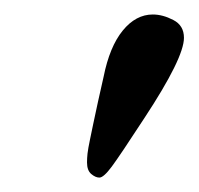

<svg xmlns="http://www.w3.org/2000/svg" viewBox="-20 -582 274 265"><path d="M190.9 -562Q204.6 -562 219.2 -554.4Q233.9 -546.9 233.9 -529.8Q233.9 -502 179.2 -418.9Q145.5 -367.2 134.3 -352.1Q123 -336.9 117.2 -336.9Q111.8 -336.9 106 -341.8Q100.1 -346.7 100.1 -357.9Q100.1 -363.3 100.8 -370.1Q101.6 -377 104.2 -389.4Q106.9 -401.9 108.6 -410.6Q110.4 -419.4 115.2 -441.4Q120.1 -463.4 123 -476.1Q131.3 -517.6 149.4 -539.8Q167.5 -562 190.9 -562Z"/></svg>

Font: Linear Smooth
Style: Regular
Weight: 400
Designer: Philipp H. Poll, Flanker
Foundry: Philipp H. Poll, reworked by Flanker
Version: Version 1.061 | FøM Fix